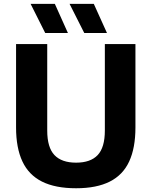

<svg xmlns="http://www.w3.org/2000/svg" viewBox="-20 -969 788 998"><path d="M375.5 9.5Q267.5 9.5 198.5 -25Q129.5 -59.5 96.5 -129.8Q63.5 -200 63.5 -306.5V-740H225.5V-290.5Q225.5 -202.5 263 -163Q300.5 -123.5 375.5 -123.5Q450.5 -123.5 487.8 -163Q525 -202.5 525 -290.5V-740H684V-306.5Q684 -200 651.5 -129.8Q619 -59.5 550.5 -25Q482 9.5 375.5 9.5ZM418 -797.5 341.5 -949H467.5L536 -797.5ZM215 -797.5 139 -949H265L333 -797.5Z"/></svg>

Font: Encode Sans Condensed Thin
Style: Bold
Weight: 700
Version: Version 3.002